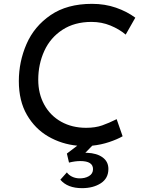

<svg xmlns="http://www.w3.org/2000/svg" viewBox="-20 -747 739 999"><path d="M179 -332Q179 -259 210.5 -202Q242 -145 298.5 -113.5Q355 -82 428 -82Q476 -82 511.5 -94.5Q547 -107 587 -127L618 -38Q590 -22 548.5 -8Q507 6 460 11L424 48H433Q484 50 514 72Q544 94 544 132Q544 181 504.5 206.5Q465 232 407 232Q331 232 294 188L328 150Q337 163 353.5 171.5Q370 180 391 181Q421 182 442.5 169.5Q464 157 464 133Q464 91 398 91Q371 91 339 99L328 52L382 11Q300 3 231 -37Q162 -77 120 -149.5Q78 -222 78 -325Q78 -426 118 -518Q158 -610 243.5 -668.5Q329 -727 459 -727Q526 -727 583.5 -707Q641 -687 684 -655L634 -567Q601 -595 555 -614Q509 -633 456 -633Q368 -633 305 -592Q242 -551 210.5 -482Q179 -413 179 -332Z"/></svg>

Font: Josefin Sans
Style: Italic
Weight: 400
Italic angle: -7°
Designer: Santiago Orozco
Foundry: Typemade
Version: Version 2.000